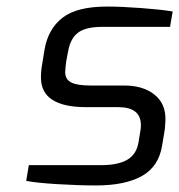

<svg xmlns="http://www.w3.org/2000/svg" viewBox="-20 -560 547 586"><path d="M60 -8 68 -56H290Q340 -56 368.5 -72.5Q397 -89 403 -127L409 -164Q410 -170 410 -178Q410 -233 341 -233H243Q105 -233 105 -323Q105 -345 109 -366L116 -409Q127 -472 171 -506Q215 -540 307 -540Q349 -540 410 -535.5Q471 -531 507 -525L499 -478H292Q242 -478 218.5 -460.5Q195 -443 188 -404L182 -372Q179 -348 179 -340Q179 -318 197 -308.5Q215 -299 257 -299H359Q416 -299 450.5 -272Q485 -245 485 -197Q485 -189 483 -165L475 -117Q465 -52 413.5 -23Q362 6 273 6Q220 6 154.5 2Q89 -2 60 -8Z"/></svg>

Font: Exo
Style: Italic
Weight: 400
Italic angle: -9°
Designer: Natanael Gama
Foundry: Natanael Gama
Version: Version 1.500; ttfautohint (v1.6)